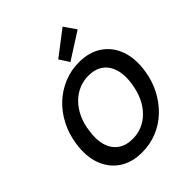

<svg xmlns="http://www.w3.org/2000/svg" viewBox="-259 -1113 1281 1281"><g transform="rotate(-45 381.0 -472.5)"><path d="M333 12Q237 12 171 -32.5Q105 -77 76 -156.5Q47 -236 63 -341Q75 -422 110 -490Q145 -558 198 -607.5Q251 -657 318 -684.5Q385 -712 460 -712Q557 -712 623 -667Q689 -622 717.5 -542.5Q746 -463 730 -359Q718 -277 682.5 -209.5Q647 -142 594.5 -92Q542 -42 475.5 -15Q409 12 333 12ZM352 -96Q401 -96 443 -114Q485 -132 519 -166.5Q553 -201 575.5 -249.5Q598 -298 607 -358Q619 -434 602.5 -489.5Q586 -545 545 -574.5Q504 -604 441 -604Q393 -604 350 -585.5Q307 -567 273.5 -533Q240 -499 217 -451Q194 -403 186 -342Q174 -266 190.5 -210.5Q207 -155 248.5 -125.5Q290 -96 352 -96ZM421 -753 376 -823 551 -957 609 -873Z"/></g></svg>

Font: DM Sans 10pt SemiBold
Style: Italic
Weight: 600
Italic angle: -10°
Version: Version 4.004;gftools[0.9.30]